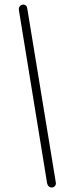

<svg xmlns="http://www.w3.org/2000/svg" viewBox="-20 -766 296 844"><path d="M187 39 63 -722Q62 -730 65 -735.5Q68 -741 73 -743.5Q78 -746 83.5 -746Q89 -746 94 -741.5Q99 -737 100 -728L225 34Q227 42 224 48Q221 54 215.5 56.5Q210 59 204 58Q198 57 193.5 52.5Q189 48 187 39Z"/></svg>

Font: Nunito ExtraLight ExtraLight
Style: Italic
Weight: 250
Italic angle: -9°
Version: Version 3.602